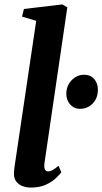

<svg xmlns="http://www.w3.org/2000/svg" viewBox="-20 -837 462 867"><path d="M180.5 -98.5Q178.5 -81.5 182.8 -72.2Q187 -63 197.5 -63Q205.5 -63 215.8 -68Q226 -73 244.5 -88.5L257 -59Q250 -49.5 233 -33Q216 -16.5 187.8 -3.2Q159.5 10 119.5 10Q100.5 10 82.8 3.8Q65 -2.5 53.8 -16.8Q42.5 -31 43 -54.5Q43 -59.5 43.8 -66.5Q44.5 -73.5 45.2 -80.8Q46 -88 47 -93L143.5 -743L79.5 -762L88 -796.5L261.5 -817L284 -804ZM279.5 -414Q280 -451 304 -475.2Q328 -499.5 359.5 -499.5Q389 -499.5 405.5 -480Q422 -460.5 422 -432.5Q422 -394 398.8 -369.8Q375.5 -345.5 340 -345.5Q315 -345.5 297.2 -364.8Q279.5 -384 279.5 -414Z"/></svg>

Font: Merriweather 36pt
Style: Bold Italic
Weight: 700
Italic angle: -7.8°
Version: Version 2.101